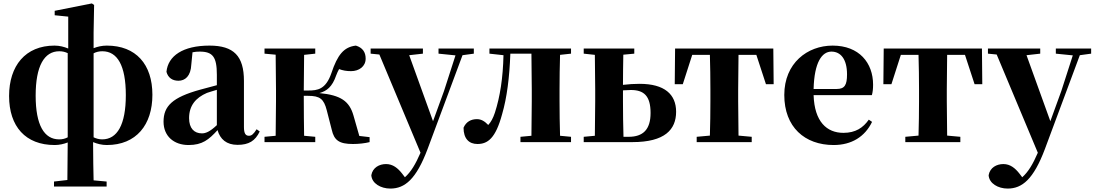

<svg xmlns="http://www.w3.org/2000/svg" viewBox="-20 -829 6388 1120"><path d="M603 17C775 17 869 -101 869 -276C869 -454 773 -563 603 -563C575 -563 549 -557 526 -548V-639L529 -800L516 -809L299 -766V-740L378 -732V-546C354 -556 327 -563 298 -563C128 -563 33 -445 33 -269C33 -91 129 17 299 17C326 17 352 11 375 2L373 221L295 230V259H602V230L526 223C525 152 523 113 523 0C547 10 574 17 603 17ZM375 -28C360 -20 344 -16 325 -16C238 -16 188 -99 188 -271C188 -444 238 -530 326 -530C345 -530 360 -526 375 -519ZM526 -518C541 -526 558 -530 577 -530C664 -530 714 -448 714 -274C714 -102 664 -16 576 -16C557 -16 541 -21 526 -28Z M1366 16C1431 16 1469 -7 1495 -62L1477 -75C1458 -45 1447 -37 1432 -37C1413 -37 1403 -50 1403 -88V-357C1403 -502 1344 -563 1202 -563C1047 -563 960 -503 951 -410C960 -376 985 -358 1021 -358C1059 -358 1093 -384 1096 -453L1103 -524C1118 -527 1131 -528 1145 -528C1221 -528 1245 -497 1245 -393V-332L1148 -306C985 -261 934 -210 934 -119C934 -35 994 17 1080 17C1160 17 1198 -14 1249 -70C1264 -17 1301 16 1366 16ZM1245 -99C1204 -60 1179 -51 1158 -51C1113 -51 1083 -80 1083 -140C1083 -213 1122 -259 1187 -287C1201 -292 1222 -298 1245 -305Z M1915 -73C1929 -10 1959 11 2039 11C2071 11 2109 7 2136 0V-29L2076 -36L2042 -155C2018 -239 1968 -274 1843 -286C1886 -298 1918 -322 1941 -389C1946 -403 1952 -415 1958 -426C1980 -418 2000 -414 2028 -414C2074 -414 2113 -441 2113 -487C2113 -525 2095 -551 2056 -563C1986 -555 1949 -510 1913 -402C1880 -307 1832 -301 1778 -301H1752L1754 -509L1819 -516V-546H1523V-516L1588 -510C1589 -451 1590 -364 1590 -308V-238C1590 -182 1589 -95 1588 -37L1523 -31V0H1819V-31L1754 -37C1753 -95 1752 -185 1752 -270H1777C1846 -270 1869 -252 1886 -186Z M2538 -516 2637 -506 2570 -298 2506 -122 2367 -507 2447 -516V-546H2142V-516L2193 -511L2433 62C2404 129 2377 174 2342 205L2326 184C2301 152 2272 128 2232 128C2193 128 2154 148 2146 193C2149 241 2201 271 2257 271C2342 271 2408 216 2474 41L2678 -507L2744 -516V-546H2538Z M3079 0H3311V-31L3247 -37C3245 -95 3244 -182 3244 -238V-308C3244 -364 3245 -451 3247 -509L3311 -516V-546H2835V-516L2917 -507C2914 -374 2897 -265 2867 -172C2856 -139 2844 -117 2828 -100C2807 -122 2787 -134 2762 -134C2728 -134 2699 -119 2684 -84C2684 -20 2716 11 2765 11C2825 11 2871 -22 2909 -163C2937 -259 2952 -377 2957 -516H3080C3081 -458 3082 -367 3082 -308V-238L3080 -37L3016 -31V0Z M3385 0H3669C3858 0 3924 -73 3924 -177C3924 -279 3856 -340 3711 -340C3680 -340 3647 -338 3614 -334C3614 -388 3615 -459 3616 -510L3680 -516V-546H3385V-516L3450 -509L3452 -308V-238L3450 -37L3385 -31ZM3614 -302 3660 -304C3735 -304 3775 -271 3775 -170C3775 -73 3731 -31 3647 -31H3617C3615 -89 3614 -180 3614 -238Z M4120 0H4365V-31L4288 -38L4286 -238V-308L4288 -509H4392L4448 -338H4493L4491 -546H3918L3916 -338H3963L4018 -509H4121C4123 -451 4124 -364 4124 -308V-238C4124 -182 4123 -96 4121 -38L4044 -31V0Z M4843 17C4947 17 5025 -31 5067 -118L5048 -131C5015 -84 4971 -54 4900 -54C4803 -54 4731 -119 4726 -274H5066C5071 -293 5073 -310 5073 -335C5073 -462 4992 -563 4837 -563C4690 -563 4555 -461 4555 -275C4555 -88 4674 17 4843 17ZM4726 -310C4730 -466 4775 -528 4830 -528C4884 -528 4921 -484 4921 -395C4921 -333 4907 -310 4861 -310Z M5337 0H5582V-31L5505 -38L5503 -238V-308L5505 -509H5609L5665 -338H5710L5708 -546H5135L5133 -338H5180L5235 -509H5338C5340 -451 5341 -364 5341 -308V-238C5341 -182 5340 -96 5338 -38L5261 -31V0Z M6139 -516 6238 -506 6171 -298 6107 -122 5968 -507 6048 -516V-546H5743V-516L5794 -511L6034 62C6005 129 5978 174 5943 205L5927 184C5902 152 5873 128 5833 128C5794 128 5755 148 5747 193C5750 241 5802 271 5858 271C5943 271 6009 216 6075 41L6279 -507L6345 -516V-546H6139Z"/></svg>

Font: Noto Serif SC Black
Style: Regular
Weight: 900
Designer: Ryoko NISHIZUKA 西塚涼子 (kana & ideographs); Frank Grießhammer (Latin, Greek & Cyrillic); Wenlong ZHANG 张文龙 (bopomofo); San
Foundry: Adobe
Version: Version 2.001;hotconv 1.1.0;makeotfexe 2.6.0